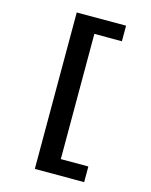

<svg xmlns="http://www.w3.org/2000/svg" viewBox="-135 -811 870 1105"><g transform="rotate(15 300.0 -259.0)"><path d="M182.1 207.5V-724.6H476.1V-631.8H312V114.3H476.1V207.5Z"/></g></svg>

Font: Cousine
Style: Bold
Weight: 700
Monospace: yes
Designer: Steve Matteson
Foundry: Ascender Corporation
Version: Version 1.20